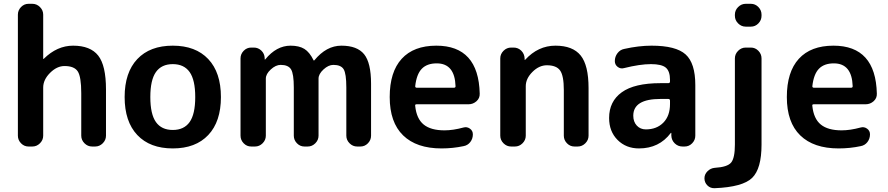

<svg xmlns="http://www.w3.org/2000/svg" viewBox="-20 -770 4667 1009"><path d="M130 0Q107 0 90.5 -17Q74 -34 74 -57V-693Q74 -716 90.5 -733Q107 -750 130 -750H150Q173 -750 190 -733Q207 -716 207 -693V-461Q207 -460 208 -460Q209 -460 210 -461Q280 -530 364 -530Q455 -530 496 -478Q537 -426 537 -300V-57Q537 -34 520 -17Q503 0 480 0H464Q441 0 424 -17Q407 -34 407 -57V-280Q407 -367 388.5 -395Q370 -423 319 -423Q279 -423 243 -387Q207 -351 207 -310V-57Q207 -34 190 -17Q173 0 150 0Z M976.5 -391.5Q947 -433 888 -433Q829 -433 799.5 -391.5Q770 -350 770 -260Q770 -170 799.5 -128.5Q829 -87 888 -87Q947 -87 976.5 -128.5Q1006 -170 1006 -260Q1006 -350 976.5 -391.5ZM1074.5 -60.5Q1008 10 888 10Q768 10 701.5 -60.5Q635 -131 635 -260Q635 -389 701.5 -459.5Q768 -530 888 -530Q1008 -530 1074.5 -459.5Q1141 -389 1141 -260Q1141 -131 1074.5 -60.5Z M1300 0Q1277 0 1260.5 -17Q1244 -34 1244 -57V-463Q1244 -486 1260.5 -503Q1277 -520 1300 -520H1314Q1337 -520 1353.5 -504Q1370 -488 1371 -465V-458Q1371 -457 1372 -457Q1374 -457 1374 -458Q1433 -530 1507 -530Q1552 -530 1579.5 -513Q1607 -496 1628 -453Q1628 -452 1630 -452Q1631 -452 1632 -453Q1695 -530 1774 -530Q1857 -530 1893.5 -485Q1930 -440 1930 -330V-57Q1930 -34 1913.5 -17Q1897 0 1874 0H1857Q1834 0 1817 -17Q1800 -34 1800 -57V-310Q1800 -383 1786 -406Q1772 -429 1732 -429Q1706 -429 1680 -405Q1654 -381 1654 -357V-57Q1654 -34 1637 -17Q1620 0 1597 0H1580Q1557 0 1540.5 -17Q1524 -34 1524 -57V-310Q1524 -382 1509.5 -405.5Q1495 -429 1455 -429Q1429 -429 1403 -405Q1377 -381 1377 -357V-57Q1377 -34 1360 -17Q1343 0 1320 0Z M2275 -437Q2224 -437 2196.5 -408.5Q2169 -380 2162 -317Q2162 -309 2170 -309H2366Q2374 -309 2374 -317Q2370 -437 2275 -437ZM2300 10Q2169 10 2098.5 -58.5Q2028 -127 2028 -260Q2028 -392 2091 -461Q2154 -530 2273 -530Q2495 -530 2501 -278Q2502 -254 2484 -238Q2466 -222 2442 -222H2169Q2160 -222 2162 -213Q2169 -146 2206.5 -115.5Q2244 -85 2316 -85Q2361 -85 2416 -100Q2434 -105 2449.5 -94Q2465 -83 2465 -64Q2465 -41 2451.5 -23.5Q2438 -6 2416 -2Q2360 10 2300 10Z M2666 0Q2643 0 2626 -17Q2609 -34 2609 -57V-463Q2609 -486 2626 -503Q2643 -520 2666 -520H2679Q2703 -520 2719.5 -503.5Q2736 -487 2737 -463V-456Q2737 -455 2738 -455Q2739 -455 2740 -456Q2808 -530 2899 -530Q2990 -530 3031.5 -478.5Q3073 -427 3073 -307V-57Q3073 -34 3056 -17Q3039 0 3016 0H2999Q2976 0 2959.5 -17Q2943 -34 2943 -57V-297Q2943 -372 2923.5 -399.5Q2904 -427 2854 -427Q2813 -427 2778 -392Q2743 -357 2743 -317V-57Q2743 -34 2726 -17Q2709 0 2686 0Z M3451 -250Q3308 -250 3308 -162Q3308 -130 3326.5 -110Q3345 -90 3374 -90Q3431 -90 3466 -125.5Q3501 -161 3501 -223V-241Q3501 -250 3492 -250ZM3338 10Q3270 10 3225.5 -34.5Q3181 -79 3181 -150Q3181 -237 3247.5 -285Q3314 -333 3451 -333H3492Q3501 -333 3501 -342V-350Q3501 -396 3479 -414.5Q3457 -433 3401 -433Q3343 -433 3259 -412Q3241 -407 3226 -418.5Q3211 -430 3211 -449Q3211 -472 3225 -490.5Q3239 -509 3261 -513Q3337 -530 3404 -530Q3532 -530 3583 -484Q3634 -438 3634 -323V-57Q3634 -34 3617.5 -17Q3601 0 3578 0H3567Q3543 0 3526 -16.5Q3509 -33 3508 -57V-71Q3508 -72 3507 -72Q3505 -72 3505 -71Q3444 10 3338 10Z M3736 219Q3713 220 3697.5 204.5Q3682 189 3682 167Q3682 146 3698 130Q3714 114 3736 112Q3803 108 3822.5 84Q3842 60 3842 -10V-463Q3842 -486 3859 -503Q3876 -520 3899 -520H3926Q3949 -520 3965.5 -503Q3982 -486 3982 -463V-10Q3982 117 3932.5 165Q3883 213 3736 219ZM3926 -750Q3949 -750 3965.5 -733Q3982 -716 3982 -693V-687Q3982 -664 3965.5 -647Q3949 -630 3926 -630H3899Q3876 -630 3859 -647Q3842 -664 3842 -687V-693Q3842 -716 3859 -733Q3876 -750 3899 -750Z M4362 -437Q4311 -437 4283.5 -408.5Q4256 -380 4249 -317Q4249 -309 4257 -309H4453Q4461 -309 4461 -317Q4457 -437 4362 -437ZM4387 10Q4256 10 4185.5 -58.5Q4115 -127 4115 -260Q4115 -392 4178 -461Q4241 -530 4360 -530Q4582 -530 4588 -278Q4589 -254 4571 -238Q4553 -222 4529 -222H4256Q4247 -222 4249 -213Q4256 -146 4293.5 -115.5Q4331 -85 4403 -85Q4448 -85 4503 -100Q4521 -105 4536.5 -94Q4552 -83 4552 -64Q4552 -41 4538.5 -23.5Q4525 -6 4503 -2Q4447 10 4387 10Z"/></svg>

Font: Rounded Mplus 1c Bold
Style: Bold
Weight: 700
Version: Version 1.059.20150529